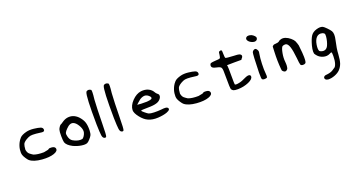

<svg xmlns="http://www.w3.org/2000/svg" viewBox="-41 -989 2871 1554"><g transform="rotate(-20 1394.0 -212.0)"><path d="M146.5 -357.4Q173.8 -364.3 210.4 -360.4Q247.1 -356.4 267.6 -349.6Q286.1 -342.8 286.6 -325.7Q287.1 -308.6 264.6 -310.5Q241.2 -313.5 215.8 -316.4Q182.6 -319.3 167 -316.4Q151.4 -313.5 129.9 -300.8Q104.5 -285.2 98.1 -271Q91.8 -256.8 89.8 -222.7Q94.7 -196.3 108.4 -185.1Q122.1 -173.8 136.7 -165Q169.9 -152.3 224.6 -153.3Q251 -159.2 257.3 -159.7Q263.7 -160.2 268.6 -165Q276.4 -170.9 293.9 -168.9Q321.3 -167 326.2 -150.4Q333 -126 293.9 -112.3Q254.9 -98.6 190.4 -103.5Q119.1 -109.4 86.9 -136.7Q79.1 -143.6 66.9 -162.1Q54.7 -180.7 50.8 -193.4Q44.9 -211.9 48.8 -240.7Q52.7 -269.5 67.4 -297.9Q75.2 -313.5 90.3 -330.1Q105.5 -346.7 146.5 -357.4Z M498 -351.6Q547.9 -359.4 587.9 -320.3Q614.3 -292 623.5 -264.6Q632.8 -237.3 631.8 -193.4Q630.9 -166 624 -152.3Q617.2 -139.6 603 -124Q588.9 -108.4 579.1 -103.5Q562.5 -95.7 527.8 -101.1Q493.2 -106.4 460 -122.1Q414.1 -145.5 404.3 -173.8Q400.4 -189.5 399.9 -228Q399.4 -266.6 404.3 -282.2Q407.2 -293 416.5 -305.7Q425.8 -318.4 429.7 -318.4Q432.6 -318.4 449.2 -330.1Q473.6 -347.7 498 -351.6ZM529.3 -293.9Q501 -305.7 466.8 -269.5Q450.2 -252.9 445.3 -241.7Q440.4 -230.5 445.3 -211.9Q452.1 -178.7 473.6 -166Q505.9 -147.5 534.2 -146.5Q546.9 -146.5 551.3 -147.5Q555.7 -148.4 561.5 -154.3Q570.3 -163.1 577.1 -177.7Q584 -192.4 584 -204.1Q584 -228.5 566.4 -257.3Q548.8 -286.1 529.3 -293.9Z M722.7 -502Q738.3 -507.8 752 -499Q755.9 -498 757.3 -494.1Q758.8 -490.2 758.8 -474.6Q758.8 -456.1 753.9 -415Q749 -340.8 747.1 -210.9Q746.1 -107.4 740.2 -99.1Q734.4 -90.8 721.7 -96.7Q710 -101.6 706.5 -124.5Q703.1 -147.5 701.2 -218.8Q698.2 -463.9 713.9 -494.1Q715.8 -499 722.7 -502Z M872.1 -502Q887.7 -507.8 901.4 -499Q905.3 -498 906.7 -494.1Q908.2 -490.2 908.2 -474.6Q908.2 -456.1 903.3 -415Q898.4 -340.8 896.5 -210.9Q895.5 -107.4 889.6 -99.1Q883.8 -90.8 871.1 -96.7Q859.4 -101.6 856 -124.5Q852.5 -147.5 850.6 -218.8Q847.7 -463.9 863.3 -494.1Q865.2 -499 872.1 -502Z M1130.9 -348.6Q1166 -352.5 1193.4 -339.8Q1220.7 -327.1 1235.4 -298.8Q1240.2 -291 1251 -282.2Q1257.8 -276.4 1259.3 -272.9Q1260.7 -269.5 1260.7 -262.7Q1260.7 -249 1247.6 -234.4Q1234.4 -219.7 1214.8 -213.9Q1189.5 -205.1 1137.7 -205.1Q1079.1 -205.1 1078.1 -200.2Q1078.1 -196.3 1098.6 -179.2Q1119.1 -162.1 1127.9 -158.2Q1141.6 -152.3 1172.9 -151.4Q1203.1 -150.4 1234.4 -153.3Q1281.2 -159.2 1289.1 -148.4Q1306.6 -129.9 1265.6 -114.3Q1235.4 -103.5 1189.5 -100.6Q1140.6 -97.7 1104.5 -114.3Q1073.2 -127.9 1043.9 -165Q1014.6 -202.1 1014.6 -227.5Q1015.6 -266.6 1052.2 -304.7Q1088.9 -342.8 1130.9 -348.6ZM1163.1 -300.8Q1153.3 -304.7 1146.5 -304.7Q1127 -304.7 1104.5 -291Q1095.7 -284.2 1079.6 -270Q1063.5 -255.9 1064.5 -255.9Q1066.4 -254.9 1098.1 -253.4Q1129.9 -252 1147.5 -252.9Q1174.8 -254.9 1185.1 -259.8Q1195.3 -264.6 1191.4 -276.4Q1188.5 -282.2 1179.7 -290Q1170.9 -297.9 1163.1 -300.8Z M1477.5 -357.4Q1504.9 -364.3 1541.5 -360.4Q1578.1 -356.4 1598.6 -349.6Q1617.2 -342.8 1617.7 -325.7Q1618.2 -308.6 1595.7 -310.5Q1572.3 -313.5 1546.9 -316.4Q1513.7 -319.3 1498 -316.4Q1482.4 -313.5 1460.9 -300.8Q1435.5 -285.2 1429.2 -271Q1422.9 -256.8 1420.9 -222.7Q1425.8 -196.3 1439.5 -185.1Q1453.1 -173.8 1467.8 -165Q1501 -152.3 1555.7 -153.3Q1582 -159.2 1588.4 -159.7Q1594.7 -160.2 1599.6 -165Q1607.4 -170.9 1625 -168.9Q1652.3 -167 1657.2 -150.4Q1664.1 -126 1625 -112.3Q1585.9 -98.6 1521.5 -103.5Q1450.2 -109.4 1418 -136.7Q1410.2 -143.6 1397.9 -162.1Q1385.7 -180.7 1381.8 -193.4Q1376 -211.9 1379.9 -240.7Q1383.8 -269.5 1398.4 -297.9Q1406.2 -313.5 1421.4 -330.1Q1436.5 -346.7 1477.5 -357.4Z M1835.9 -434.6Q1840.8 -437.5 1847.7 -438.5Q1854.5 -439.5 1857.4 -435.5Q1860.4 -432.6 1860.4 -403.3Q1861.3 -372.1 1864.3 -369.1Q1870.1 -364.3 1934.6 -361.3Q1969.7 -360.4 1980.5 -356.9Q1991.2 -353.5 1996.1 -345.7Q2002 -332 1986.3 -317.4L1981.4 -309.6H1919.9L1857.4 -308.6L1859.4 -299.8Q1861.3 -291 1861.3 -216.8Q1861.3 -141.6 1863.3 -140.6Q1870.1 -133.8 1901.4 -140.6Q1923.8 -144.5 1962.9 -164.1Q1986.3 -174.8 2000 -170.9Q2009.8 -167 2009.8 -157.2Q2010.7 -133.8 1968.3 -115.2Q1925.8 -96.7 1875 -95.7Q1846.7 -95.7 1836.9 -100.6Q1822.3 -108.4 1819.3 -120.6Q1816.4 -132.8 1816.4 -199.2Q1816.4 -257.8 1815.4 -276.4Q1814.5 -294.9 1809.6 -302.7Q1803.7 -313.5 1775.4 -319.3Q1749 -324.2 1738.8 -333Q1728.5 -341.8 1732.4 -357.4Q1734.4 -367.2 1743.7 -370.1Q1752.9 -373 1781.2 -375Q1814.5 -376 1820.3 -379.9Q1826.2 -383.8 1829.1 -408.2Q1830.1 -430.7 1835.9 -434.6Z M2082 -467.8Q2088.9 -474.6 2101.6 -474.6Q2128.9 -474.6 2149.4 -453.1Q2159.2 -443.4 2159.2 -435.5Q2159.2 -423.8 2150.9 -417Q2142.6 -410.2 2128.9 -411.1Q2101.6 -416 2085.9 -432.6Q2067.4 -452.1 2082 -467.8ZM2102.5 -350.6Q2117.2 -359.4 2127 -347.7Q2134.8 -336.9 2136.7 -329.6Q2138.7 -322.3 2134.8 -304.7Q2128.9 -271.5 2127 -222.2Q2125 -172.9 2128.9 -135.7L2129.9 -115.2L2126 -102.5Q2094.7 -93.8 2084 -106.4L2081.1 -118.2L2080.1 -163.1Q2084 -323.2 2089.8 -336.9Q2093.8 -345.7 2102.5 -350.6Z M2335 -355.5Q2352.5 -362.3 2376 -355.5Q2398.4 -347.7 2418 -331.1Q2437.5 -314.5 2444.3 -300.8Q2454.1 -277.3 2458 -260.7Q2460.9 -243.2 2464.4 -196.8Q2467.8 -150.4 2465.8 -131.8Q2464.8 -112.3 2458 -106.4Q2451.2 -100.6 2437.5 -100.6Q2420.9 -100.6 2416.5 -110.8Q2412.1 -121.1 2408.2 -168.9Q2401.4 -235.4 2391.1 -267.1Q2380.9 -298.8 2364.3 -304.7Q2356.4 -306.6 2346.2 -304.7Q2335.9 -302.7 2331.1 -298.8Q2320.3 -286.1 2313 -246.6Q2305.7 -207 2309.6 -172.9Q2313.5 -134.8 2305.7 -114.3Q2284.2 -85 2259.8 -116.2L2257.8 -129.9Q2251 -200.2 2254.9 -281.2L2256.8 -324.2L2263.7 -331.1Q2270.5 -337.9 2290 -337.9Q2308.6 -338.9 2316.4 -344.7Q2321.3 -351.6 2335 -355.5Z M2636.7 -334Q2670.9 -344.7 2692.4 -335Q2702.1 -330.1 2722.2 -309.6Q2742.2 -289.1 2750 -276.4Q2764.6 -251 2752 -198.2Q2736.3 -130.9 2734.4 -84Q2731.4 -35.2 2722.2 -7.8Q2712.9 19.5 2692.4 41Q2674.8 58.6 2645.5 69.8Q2616.2 81.1 2588.9 80.1Q2573.2 78.1 2567.4 72.3Q2553.7 56.6 2569.3 43.9Q2575.2 39.1 2595.7 38.1Q2627 34.2 2644.5 22.5Q2652.3 16.6 2662.1 10.7Q2674.8 5.9 2683.1 -20Q2691.4 -45.9 2691.4 -84Q2691.4 -112.3 2688.5 -116.2Q2685.5 -120.1 2669.9 -111.3Q2644.5 -97.7 2611.8 -106.9Q2579.1 -116.2 2559.6 -143.6Q2552.7 -152.3 2551.3 -157.2Q2549.8 -162.1 2549.8 -174.8Q2549.8 -193.4 2557.6 -223.6Q2572.3 -277.3 2588.4 -300.8Q2604.5 -324.2 2636.7 -334ZM2670.9 -288.1Q2641.6 -295.9 2622.1 -276.9Q2602.5 -257.8 2595.7 -216.8Q2589.8 -178.7 2597.7 -163.1Q2600.6 -158.2 2611.3 -154.3Q2622.1 -150.4 2631.8 -150.4Q2657.2 -150.4 2670.9 -177.7Q2686.5 -211.9 2690.4 -252.9Q2692.4 -272.5 2686.5 -279.3Q2680.7 -285.2 2670.9 -288.1Z"/></g></svg>

Font: JasonHandwriting3
Style: Regular
Weight: 400
Version: Version 1.24.9